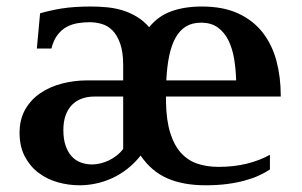

<svg xmlns="http://www.w3.org/2000/svg" viewBox="-20 -549 912 580"><path d="M589.8 -529.3Q654.8 -529.3 700.2 -508.1Q745.6 -486.8 773.9 -450.2Q802.2 -413.6 815.2 -364.7Q828.1 -315.9 828.1 -260.3V-257.3H481.4V-241.7Q482.4 -185.1 494.4 -147.2Q506.3 -109.4 527.1 -86.7Q547.9 -64 576.7 -54.4Q605.5 -44.9 640.6 -44.9Q686.5 -44.9 726.1 -54.7Q765.6 -64.5 795.4 -81.5V-37.1Q780.8 -27.3 762.2 -18.8Q743.7 -10.3 719.7 -3.7Q695.8 2.9 666.5 6.8Q637.2 10.7 601.1 10.7Q533.2 10.7 485.4 -10.3Q437.5 -31.2 404.8 -79.1Q386.2 -55.7 364.3 -38.6Q342.3 -21.5 318.1 -10.5Q293.9 0.5 269 5.6Q244.1 10.7 220.7 10.7Q186.5 10.7 154.1 1.5Q121.6 -7.8 95.9 -27.3Q70.3 -46.9 54.7 -76.9Q39.1 -106.9 39.1 -147.9Q39.1 -188 55.9 -217.8Q72.8 -247.6 101.1 -267.1Q129.4 -286.6 166.7 -296.4Q204.1 -306.2 244.6 -306.2H352.1V-352.1Q352.1 -392.1 343 -417.5Q334 -442.9 319.6 -457.3Q305.2 -471.7 286.9 -476.8Q268.6 -481.9 250.5 -481.9Q232.9 -481.9 215.1 -479Q197.3 -476.1 181.6 -467.8Q166 -459.5 153.8 -443.6Q141.6 -427.7 135.3 -402.3H91.3L101.1 -508.8Q116.2 -513.2 132.3 -516.8Q148.4 -520.5 166.7 -523.4Q185.1 -526.4 206.8 -527.8Q228.5 -529.3 255.4 -529.3Q280.3 -529.3 304.4 -526.9Q328.6 -524.4 350.8 -517.6Q373 -510.7 393.3 -498.5Q413.6 -486.3 430.7 -466.8Q457 -500 496.8 -514.6Q536.6 -529.3 589.8 -529.3ZM352.1 -257.3H264.6Q244.6 -257.3 227.5 -251.2Q210.4 -245.1 198 -232.7Q185.5 -220.2 178.5 -201.2Q171.4 -182.1 171.4 -156.2Q171.4 -127.9 178.5 -108.2Q185.5 -88.4 197.3 -75.9Q209 -63.5 224.9 -57.9Q240.7 -52.2 258.3 -52.2Q269.5 -52.2 282.5 -55.2Q295.4 -58.1 307.9 -64Q320.3 -69.8 331.8 -78.6Q343.3 -87.4 352.1 -99.1ZM693.4 -306.2Q692.4 -339.8 687.3 -371.1Q682.1 -402.3 670.2 -426.8Q658.2 -451.2 638.2 -465.8Q618.2 -480.5 587.4 -480.5Q560.5 -480.5 541.7 -469Q522.9 -457.5 510.5 -435.3Q498 -413.1 491.2 -380.6Q484.4 -348.1 482.4 -306.2Z"/></svg>

Font: Arian AMU Serif
Style: Bold
Weight: 700
Designer: Ruben Hakobyan (Tarumian)
Foundry: Ruben Hakobyan (Tarumian)
Version: Version 1.002